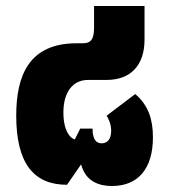

<svg xmlns="http://www.w3.org/2000/svg" viewBox="-20 -604 564 639"><path d="M353 15C439 15 489 -42 489 -147C489 -206 474 -254 430 -291L335 -219C340 -211 350 -192 350 -169C350 -143 339 -127 318 -127C299 -127 288 -142 288 -176H247L229 -140C213 -144 191 -169 191 -230C191 -297 222 -338 273 -338H335C416 -338 461 -388 461 -472V-584H293V-512C293 -474 283 -460 256 -460H235C76 -460 34 -352 34 -219C34 -62 91 11 203 11L250 -57C263 -7 300 15 353 15Z"/></svg>

Font: Noto Sans Thai UI SemCond Blk
Style: Regular
Weight: 900
Width: 4
Designer: Monotype Design Team
Foundry: Monotype Imaging Inc.
Version: Version 2.000